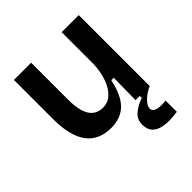

<svg xmlns="http://www.w3.org/2000/svg" viewBox="-194 -662 1001 1001"><g transform="rotate(-45 306.0 -161.5)"><path d="M245 13Q63 13 63 -234V-523H190V-249Q190 -92 289 -92Q327 -92 354 -117.5Q381 -143 396.5 -186.5Q412 -230 415 -284V-523H541V0H437L439 -163H421Q401 -70 358.5 -28.5Q316 13 245 13ZM546 195Q520 199 490 200Q460 201 432.5 194Q405 187 388 168.5Q371 150 371 115Q371 74 402 50Q433 26 468 15V-6H541V0Q504 17 481 40.5Q458 64 458 82Q458 101 475 107.5Q492 114 513.5 114Q535 114 546 112Z"/></g></svg>

Font: Bricolage Grotesque 12pt SemiBold
Style: Regular
Weight: 600
Designer: Mathieu Triay
Foundry: Atelier Triay
Version: Version 1.001; ttfautohint (v1.8.4.7-5d5b);gftools[0.9.33.de